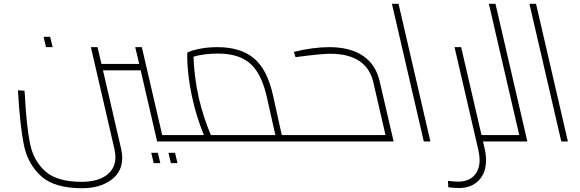

<svg xmlns="http://www.w3.org/2000/svg" viewBox="-20 -750 3073 1018"><path d="M224 -500 211 -555H246L259 -500ZM965 -11Q965 0 948 0H813L726 -377H526L622 38Q628 64 628 86Q628 163 567.5 205.5Q507 248 415 248Q268 248 197.5 183.5Q127 119 106.5 18Q86 -83 75 -271L110 -269L112 -243Q121 -74 140 15Q159 104 221 159Q283 214 413 214Q497 214 544.5 179Q592 144 592 83Q592 65 587 42L462 -500H497L518 -411H718L697 -500H732L840 -34H940Q965 -34 965 -11ZM782 60H817L830 115H795ZM873 60H908L921 115H886Z M1601 -11Q1601 0 1584 0H1482H1481H946Q933 -1 928.5 -6.5Q924 -12 924 -22Q924 -34 940 -34H1061Q1021 -132 1001 -225Q985 -294 978 -362Q971 -430 973 -471Q993 -482 1037 -491Q1081 -500 1133 -500Q1254 -500 1325 -442Q1396 -384 1427 -247L1474 -34H1576Q1601 -34 1601 -11ZM1440 -34 1393 -243Q1365 -362 1305.5 -414Q1246 -466 1135 -466Q1099 -466 1064 -461.5Q1029 -457 1006 -449Q1007 -406 1014 -347.5Q1021 -289 1034 -231Q1059 -125 1098 -34Z M2067 0H1584Q1570 0 1565 -5.5Q1560 -11 1560 -22Q1560 -34 1576 -34H2024L1959 -315Q1942 -389 1884.5 -427Q1827 -465 1731 -465Q1682 -465 1547 -447L1538 -475Q1640 -500 1726 -500Q1836 -500 1904 -454.5Q1972 -409 1993 -319Z M2058 -730H2093L2262 0H2227Z M2658 -11Q2658 0 2641 0H2541L2550 40Q2557 69 2557 99Q2557 167 2518 207Q2479 247 2412 247Q2393 247 2357 243L2355 209Q2393 213 2410 213Q2463 213 2493 182Q2523 151 2523 97Q2523 77 2516 44L2390 -500H2425L2533 -34H2633Q2658 -34 2658 -11Z M2776 0H2641Q2627 0 2622 -5.5Q2617 -11 2617 -22Q2617 -34 2633 -34H2733L2572 -730H2607Z M2787 -730H2822L2991 0H2956Z"/></svg>

Font: Cairo ExtraLight
Style: Italic
Weight: 275
Italic angle: -13°
Designer: Mohamed Gaber, Accademia di Belle Arti di Urbino and others
Foundry: Kief Type Foundry, Accademia di Belle Arti di Urbino and others
Version: Version 3.011